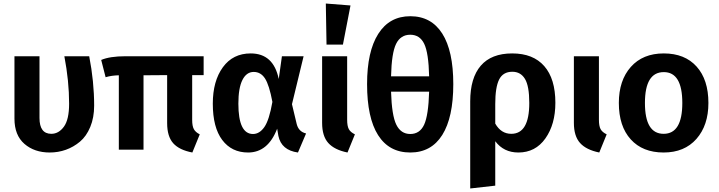

<svg xmlns="http://www.w3.org/2000/svg" viewBox="-20 -849 4076 1089"><path d="M486 -530Q514 -386 514 -250Q514 -182 492 -129Q470 -76 433.5 -45.5Q397 -15 353.5 0.5Q310 16 262 16Q175 16 118.5 -33Q62 -82 62 -176V-530H204V-180Q204 -90 271 -90Q313 -90 342.5 -130.5Q372 -171 372 -261Q372 -389 345 -530Z M1135 -423H1070V-169Q1070 -134 1079.5 -116.5Q1089 -99 1113 -87L1071 16Q997 2 962.5 -36.5Q928 -75 928 -151V-423L794 -422V0H654V-422Q612 -421 579 -411L554 -509Q603 -530 692 -530H1135Z M1402 -546Q1531 -546 1561 -401L1579 -530H1702L1636 -258L1663 -145Q1674 -102 1716 -92L1670 16Q1576 3 1559 -78L1552 -119Q1500 16 1387 16Q1294 16 1240.5 -55Q1187 -126 1187 -261Q1187 -389 1244 -467.5Q1301 -546 1402 -546ZM1419 -441Q1378 -441 1355 -395.5Q1332 -350 1332 -261Q1332 -89 1415 -89Q1452 -89 1479.5 -128.5Q1507 -168 1525 -271Q1507 -367 1483 -404Q1459 -441 1419 -441Z M1828 -829 1968 -818 1925 -596H1832ZM1949 -530V-170Q1949 -134 1958.5 -116.5Q1968 -99 1993 -87L1951 16Q1877 1 1842 -38Q1807 -77 1807 -152V-530Z M2307 -757Q2426 -757 2488.5 -658.5Q2551 -560 2551 -372Q2551 -183 2488.5 -83.5Q2426 16 2307 16Q2187 16 2124.5 -82.5Q2062 -181 2062 -372Q2062 -557 2125.5 -657Q2189 -757 2307 -757ZM2307 -652Q2252 -652 2226.5 -600Q2201 -548 2198 -416H2414Q2411 -549 2386 -600.5Q2361 -652 2307 -652ZM2307 -89Q2361 -89 2385.5 -141.5Q2410 -194 2414 -329H2198Q2202 -194 2228 -141.5Q2254 -89 2307 -89Z M2885 -546Q3004 -546 3067 -474Q3130 -402 3130 -266Q3130 -144 3073.5 -64Q3017 16 2920 16Q2837 16 2789 -48V204L2647 220V-274Q2647 -407 2707 -476.5Q2767 -546 2885 -546ZM2880 -90Q2982 -90 2982 -265Q2982 -361 2957.5 -401.5Q2933 -442 2886 -442Q2833 -442 2811 -398Q2789 -354 2789 -259V-148Q2822 -90 2880 -90Z M3377 -530V-170Q3377 -134 3386.5 -116.5Q3396 -99 3421 -87L3379 16Q3305 1 3270 -38Q3235 -77 3235 -152V-530Z M3998 -265Q3998 -138 3930 -61Q3862 16 3744 16Q3625 16 3557.5 -58.5Q3490 -133 3490 -265Q3490 -393 3558 -469.5Q3626 -546 3745 -546Q3864 -546 3931 -471.5Q3998 -397 3998 -265ZM3745 -440Q3638 -440 3638 -265Q3638 -90 3744 -90Q3850 -90 3850 -265Q3850 -440 3745 -440Z"/></svg>

Font: Fira Sans SemiBold
Style: Regular
Weight: 600
Designer: bBox Type GmbH & Carrois Corporate GbR & Edenspiekermann AG
Foundry: bBox Type GmbH & Carrois Corporate GbR & Edenspiekermann AG
Version: Version 4.301;PS 004.301;hotconv 1.0.88;makeotf.lib2.5.64775